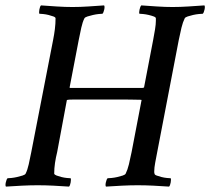

<svg xmlns="http://www.w3.org/2000/svg" viewBox="-28 -688 779 712"><path d="M241 -662Q269 -662 299 -664Q329 -666 358 -668Q361 -664 358.5 -652.5Q356 -641 352 -637Q348 -637 338 -636Q328 -635 317 -632.5Q306 -630 296.5 -627Q287 -624 285 -620Q278 -606 273.5 -585.5Q269 -565 264 -540L230 -363Q231 -363 231 -362.5Q231 -362 232 -362Q232 -362 233 -362H501L503 -363H506L540 -540Q544 -561 547 -579.5Q550 -598 550 -611V-620Q550 -624 542 -627Q534 -630 523.5 -632.5Q513 -635 503 -636Q493 -637 489 -637Q487 -641 489.5 -652.5Q492 -664 496 -668Q524 -666 554.5 -664Q585 -662 612 -662Q640 -662 670.5 -664Q701 -666 730 -668Q733 -664 730.5 -652.5Q728 -641 724 -637Q720 -637 709.5 -636Q699 -635 688 -632.5Q677 -630 668 -627Q659 -624 657 -620Q650 -606 645 -585.5Q640 -565 635 -540L555 -124Q551 -103 547.5 -84.5Q544 -66 544 -53Q544 -51 544 -48.5Q544 -46 545 -44Q545 -40 553 -37Q561 -34 571 -31.5Q581 -29 591 -28Q601 -27 605 -27Q607 -23 605 -11.5Q603 0 599 4Q571 2 541 0.5Q511 -1 483 -1Q455 -1 424.5 0.5Q394 2 365 4Q362 0 364.5 -11.5Q367 -23 371 -27Q375 -27 385.5 -28Q396 -29 407 -31.5Q418 -34 427 -37Q436 -40 438 -44Q445 -58 450 -78.5Q455 -99 460 -124L497 -317Q496 -317 495 -318H493Q484 -318 466.5 -318.5Q449 -319 429.5 -319Q410 -319 392 -319Q374 -319 363 -319H307Q272 -319 248.5 -319Q225 -319 220 -317L184 -124Q179 -104 176 -84Q173 -64 173 -44Q174 -40 182 -37Q190 -34 200 -31.5Q210 -29 220 -28Q230 -27 234 -27Q236 -23 234 -11.5Q232 0 228 4Q200 2 170 0.5Q140 -1 112 -1Q84 -1 53.5 0.5Q23 2 -6 4Q-9 0 -6.5 -11.5Q-4 -23 0 -27Q4 -27 14 -28Q24 -29 35 -31.5Q46 -34 55.5 -37Q65 -40 67 -44Q74 -58 78.5 -78.5Q83 -99 88 -124L169 -540Q173 -560 175.5 -580Q178 -600 178 -620Q178 -624 170 -627Q162 -630 152 -632.5Q142 -635 132 -636Q122 -637 118 -637Q116 -641 118 -652.5Q120 -664 124 -668Q152 -666 182.5 -664Q213 -662 241 -662Z"/></svg>

Font: Vermiglione Medium
Style: Italic
Weight: 500
Italic angle: -11°
Version: Version 1.000